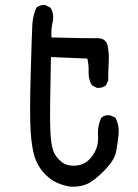

<svg xmlns="http://www.w3.org/2000/svg" viewBox="-20 -731 540 754"><path d="M257 2Q227 -2 199.5 -15.5Q172 -29 149.5 -55Q127 -81 116 -115Q105 -149 100.5 -212.5Q96 -276 100.5 -438Q105 -600 107 -635Q109 -670 123 -701Q137 -713 158 -711L178 -701Q192 -680 188 -650Q180 -619 182 -584Q324 -580 360 -581Q396 -582 402.5 -552Q409 -522 407 -487Q405 -452 405 -415L396 -396Q382 -384 360 -386L341 -396Q327 -419 328 -447.5Q329 -476 323 -501L180 -507Q175 -278 177.5 -221.5Q180 -165 188.5 -140.5Q197 -116 220 -96.5Q243 -77 281 -81Q319 -85 343.5 -120Q368 -155 365 -195Q362 -235 378 -269Q392 -281 413 -278L433 -269Q449 -240 445.5 -202.5Q442 -165 435.5 -133Q429 -101 388 -59.5Q347 -18 318.5 -7Q290 4 257 2Z"/></svg>

Font: NaniFont Regular
Style: Regular
Weight: 400
Designer: Nanigashitei
Version: Version 1.036